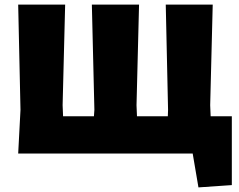

<svg xmlns="http://www.w3.org/2000/svg" viewBox="-20 -667 1040 834"><path d="M59 -647 69 -190 59 0H817L842 147L987 137V-162H895L893 -210L904 -647H700L710 -190L709 -162H575L573 -210L584 -647H379L390 -190L388 -162H254L252 -210L263 -647Z"/></svg>

Font: Luna Sans Black
Style: Regular
Weight: 900
Designer: Juan Pablo del Peral
Foundry: Huerta Tipografica
Version: Version 2.001; ttfautohint (v1.5)